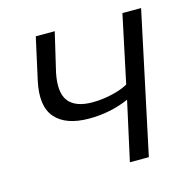

<svg xmlns="http://www.w3.org/2000/svg" viewBox="-83 -603 678 685"><g transform="rotate(-15 256.0 -260.5)"><path d="M315 0 363 -218Q294 -188 216 -188Q130 -188 91.5 -232Q53 -276 73 -367L107 -521H177L143 -376Q129 -305 154.5 -273Q180 -241 242 -241Q278 -241 314.5 -249.5Q351 -258 374 -271L427 -521H496L385 0Z"/></g></svg>

Font: Raleway
Style: Italic
Weight: 400
Italic angle: -12°
Designer: Matt McInerney, Pablo Impallari, Rodrigo Fuenzalida
Foundry: Matt McInerney, Pablo Impallari, Rodrigo Fuenzalida
Version: Version 4.026